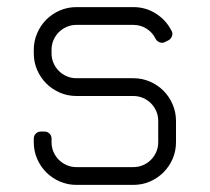

<svg xmlns="http://www.w3.org/2000/svg" viewBox="-20 -520 590 540"><path d="M195 -300C185.3 -300 176.2 -301.8 167.8 -305.5C159.2 -309.2 151.8 -314.2 145.5 -320.5C139.2 -326.8 134.2 -334.2 130.5 -342.8C126.8 -351.2 125 -360.3 125 -370V-380C125 -389.7 126.8 -398.8 130.5 -407.2C134.2 -415.8 139.2 -423.2 145.5 -429.5C151.8 -435.8 159.2 -440.8 167.8 -444.5C176.2 -448.2 185.3 -450 195 -450H355C368.3 -450 380.5 -446.6 391.5 -439.8C402.5 -432.9 410.8 -424 416.5 -413L417.5 -411C420.2 -406 424.2 -402.6 429.5 -400.8C434.8 -398.9 439.8 -399.3 444.5 -402L453.5 -406.5C458.5 -409.2 461.9 -413.2 463.8 -418.5C465.6 -423.8 465.2 -428.8 462.5 -433.5L461 -436C451 -455 436.6 -470.4 417.8 -482.2C398.9 -494.1 378 -500 355 -500H195C178.3 -500 162.8 -496.8 148.2 -490.5C133.8 -484.2 121.1 -475.6 110.2 -464.8C99.4 -453.9 90.8 -441.2 84.5 -426.5C78.2 -411.8 75 -396.3 75 -380V-370C75 -353.3 78.2 -337.8 84.5 -323.2C90.8 -308.8 99.4 -296.1 110.2 -285.2C121.1 -274.4 133.8 -265.8 148.2 -259.5C162.8 -253.2 178.3 -250 195 -250H355C364.7 -250 373.8 -248.2 382.2 -244.5C390.8 -240.8 398.2 -235.8 404.5 -229.5C410.8 -223.2 415.8 -215.8 419.5 -207.2C423.2 -198.8 425 -189.7 425 -180V-120C425 -110.3 423.2 -101.2 419.5 -92.8C415.8 -84.2 410.8 -76.8 404.5 -70.5C398.2 -64.2 390.8 -59.2 382.2 -55.5C373.8 -51.8 364.7 -50 355 -50H195C185.3 -50 176.2 -51.8 167.8 -55.5C159.2 -59.2 151.8 -64.2 145.5 -70.5C139.2 -76.8 134.2 -84.2 130.5 -92.8C126.8 -101.2 125 -110.3 125 -120V-130C125 -135.7 123.1 -140.4 119.2 -144.2C115.4 -148.1 110.7 -150 105 -150H95C89.3 -150 84.6 -148.1 80.8 -144.2C76.9 -140.4 75 -135.7 75 -130V-120C75 -103.3 78.2 -87.8 84.5 -73.2C90.8 -58.8 99.4 -46.1 110.2 -35.2C121.1 -24.4 133.8 -15.8 148.2 -9.5C162.8 -3.2 178.3 0 195 0H355C371.7 0 387.2 -3.2 401.8 -9.5C416.2 -15.8 428.9 -24.4 439.8 -35.2C450.6 -46.1 459.2 -58.8 465.5 -73.2C471.8 -87.8 475 -103.3 475 -120V-180C475 -196.3 471.8 -211.8 465.5 -226.5C459.2 -241.2 450.6 -253.9 439.8 -264.8C428.9 -275.6 416.2 -284.2 401.8 -290.5C387.2 -296.8 371.7 -300 355 -300Z"/></svg>

Font: lerotica
Style: Regular
Weight: 400
Designer: defharo
Foundry: deFharo
Version: Version 1.001 2011